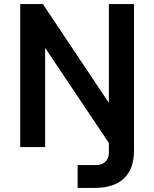

<svg xmlns="http://www.w3.org/2000/svg" viewBox="-20 -720 755 940"><path d="M548 32 161 -545 201 -554V0H79V-700H190L548 -164ZM360 200V88H453Q479 88 496 71.5Q513 55 513 29V-700H636V17Q636 107 587 153.5Q538 200 442 200Z"/></svg>

Font: SUSE SemiBold
Style: Regular
Weight: 600
Designer: Rene Bieder
Foundry: SUSE
Version: Version 1.000